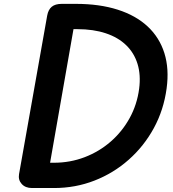

<svg xmlns="http://www.w3.org/2000/svg" viewBox="-20 -948 872 968"><path d="M141.5 0Q108 0 89.5 -20.5Q71 -41 76 -70L218 -870Q223.5 -899.5 241 -914Q258.5 -928.5 291.5 -928.5H362.5Q482 -928.5 573.5 -899.2Q665 -870 724.5 -814.5Q784 -759 808.8 -680Q833.5 -601 820 -502Q805.5 -394 755.8 -302.5Q706 -211 629.2 -143Q552.5 -75 456.2 -37.5Q360 0 252 0ZM232.5 -127.5H252Q333.5 -127.5 406.8 -155.5Q480 -183.5 538 -234Q596 -284.5 633.5 -352.5Q671 -420.5 681.5 -500.5Q690.5 -570 673.5 -625.5Q656.5 -681 616 -720.2Q575.5 -759.5 513.2 -780.2Q451 -801 370 -801H350.5Z"/></svg>

Font: Edu VIC WA NT Hand
Style: Regular
Weight: 400
Designer: Tina and Corey Anderson, Eben Sorkin, Mirko Velimirovic
Foundry: Google for Education
Version: Version 1.000